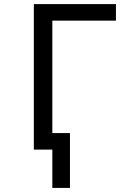

<svg xmlns="http://www.w3.org/2000/svg" viewBox="-20 -734 640 942"><path d="M548.8 -713.9V-632.8H236.8V-81.1H323.2V188H236.8V0H146V-713.9Z"/></svg>

Font: Apple Sans Adjectives
Style: Regular
Weight: 400
Monospace: yes
Foundry: Apple Sans Adjectives
Version: Version 0.01